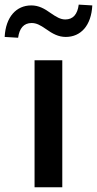

<svg xmlns="http://www.w3.org/2000/svg" viewBox="-73 -795 412 815"><path d="M191.4 0V-539.1H73.7V0ZM3.9 -634.8C9.3 -674.3 27.3 -697.3 61.5 -697.3C81.5 -697.3 98.6 -688 121.1 -672.4C150.4 -651.4 175.3 -638.2 206.1 -638.2C270 -638.2 314.5 -686.5 318.8 -772L261.2 -775.4C255.9 -734.4 237.3 -712.4 204.1 -712.4C183.6 -712.4 166 -723.1 143.1 -738.8C115.2 -758.8 91.3 -772 59.6 -772C-3.4 -772 -48.8 -723.6 -53.2 -638.2Z"/></svg>

Font: Winston Medium
Style: Regular
Weight: 500
Designer: Vernon Adams, Kim Jin-seong, David Berlow, Cristiano Sobral
Foundry: The Winston Project Authors
Version: Version 3.004